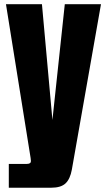

<svg xmlns="http://www.w3.org/2000/svg" viewBox="-20 -752 501 894"><path d="M218.3 122.1H21V11.2H105Q124 11.2 124 -2Q124 -8.8 122.6 -16.1L7.8 -732.4H175.3L224.1 -193.4L281.7 -732.4H450.2L314.5 38.1Q306.6 81.5 285.2 101.8Q263.7 122.1 218.3 122.1Z"/></svg>

Font: Anton
Style: Regular
Weight: 400
Designer: Vernon Adams, Tural Alisoy
Foundry: Vernon Adams
Version: Version 2.300